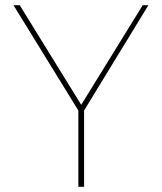

<svg xmlns="http://www.w3.org/2000/svg" viewBox="-20 -720 623 740"><path d="M530 -700H552L304 -294V0H282V-294L32 -700H56L293 -316Z"/></svg>

Font: Albert Sans Thin
Style: Regular
Weight: 250
Designer: Andreas Rasmussen
Foundry: a.Foundry
Version: Version 1.025